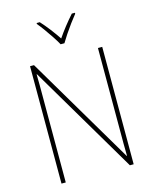

<svg xmlns="http://www.w3.org/2000/svg" viewBox="-137 -1038 900 1128"><g transform="rotate(-15 313.5 -474.5)"><path d="M533 0H510L121 -658H119Q120 -623 120 -591Q120 -559 120 -519V0H94V-714H118L506 -58H508Q507 -95 507 -132.5Q507 -170 507 -200V-714H533ZM301 -792Q289 -814 270.5 -842Q252 -870 232.5 -897Q213 -924 197 -943V-949H216Q241 -922 267 -888Q293 -854 313 -824Q356 -887 411 -949H430V-943Q413 -922 393 -895Q373 -868 355 -841Q337 -814 324 -792Z"/></g></svg>

Font: Noto Sans Lao Looped SemiCondensed Thin
Style: Regular
Weight: 100
Width: 4
Designer: Mark Frömberg, Ben Mitchell
Foundry: The Fontpad Ltd
Version: Version 1.002; ttfautohint (v1.8.4.7-5d5b)